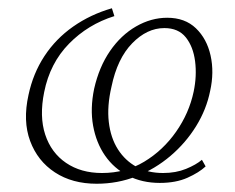

<svg xmlns="http://www.w3.org/2000/svg" viewBox="-20 -439 569 465"><path d="M214 6Q155 6 113 -21.5Q71 -49 53 -97.5Q35 -146 49 -209Q60 -261 87.5 -303Q115 -345 157 -374.5Q199 -404 251 -419L257 -400Q193 -380 147 -333Q101 -286 87 -216Q75 -157 89.5 -113Q104 -69 140 -44.5Q176 -20 227 -20Q284 -20 329.5 -47.5Q375 -75 406.5 -120Q438 -165 449 -217Q457 -255 452.5 -290.5Q448 -326 430 -348.5Q412 -371 378 -371Q336 -371 300 -334Q264 -297 250 -229Q239 -182 243.5 -143.5Q248 -105 265.5 -77.5Q283 -50 310.5 -35Q338 -20 375 -20Q406 -20 430.5 -30Q455 -40 469 -52L478 -36Q462 -21 434 -8.5Q406 4 367 4Q324 4 290 -13.5Q256 -31 234.5 -62Q213 -93 205.5 -134.5Q198 -176 208 -224Q220 -277 246.5 -315.5Q273 -354 309.5 -375Q346 -396 385 -396Q428 -396 454.5 -370.5Q481 -345 490 -304.5Q499 -264 489 -219Q480 -174 455 -133.5Q430 -93 393 -61.5Q356 -30 310.5 -12Q265 6 214 6Z"/></svg>

Font: Ysabeau ExtraLight
Style: Italic
Weight: 250
Italic angle: -12°
Version: Version 2.000;gftools[0.9.27.dev2+g8671c4b]